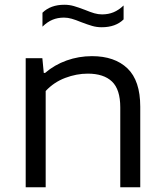

<svg xmlns="http://www.w3.org/2000/svg" viewBox="-20 -787 690 807"><path d="M88 -542.5H158L164 -480.5H169.5Q209 -514.5 260 -532.8Q311 -551 366.5 -551Q462 -551 515.8 -499.5Q569.5 -448 569.5 -338.5V0H485.5V-336Q485.5 -411 450.8 -444.2Q416 -477.5 349 -477.5Q301.5 -477.5 254 -459.5Q206.5 -441.5 172 -404.5V0H88ZM321 -694Q298 -703.5 281.5 -708.2Q265 -713 249 -713Q222.5 -713 200.8 -704Q179 -695 158.5 -675V-733.5Q192.5 -767 250.5 -767Q271.5 -767 290.5 -761.5Q309.5 -756 337 -745.5Q360 -736 376.5 -731.2Q393 -726.5 409 -726.5Q435.5 -726.5 457.2 -735.5Q479 -744.5 499.5 -764V-705.5Q466 -672.5 407.5 -672.5Q386.5 -672.5 367.5 -678Q348.5 -683.5 321 -694Z"/></svg>

Font: Encode Sans Expanded
Style: Regular
Weight: 400
Width: 7
Designer: Multiple Designers
Foundry: Impallari Type
Version: Version 2.000